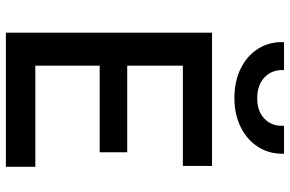

<svg xmlns="http://www.w3.org/2000/svg" viewBox="-186 -798 984 652"><g transform="rotate(90 306.0 -472.0)"><path d="M91 0V-700H543.5V-601H203V-412H497V-318.5H203V-100H546.5V0ZM313.5 -776Q256 -776 212.5 -797.5Q169 -819 145.2 -857Q121.5 -895 123 -944.5H218Q216 -904 242.2 -878.8Q268.5 -853.5 313.5 -853.5Q358.5 -853.5 384 -878.8Q409.5 -904 407 -944.5H502Q503.5 -895 479.2 -857Q455 -819 411.8 -797.5Q368.5 -776 313.5 -776Z"/></g></svg>

Font: Geologica Cursive
Style: Regular
Weight: 400
Designer: Sindre Bremnes, Frode Helland
Foundry: Monokrom Skriftforlag AS
Version: Version 1.010;gftools[0.9.28]